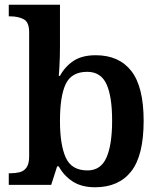

<svg xmlns="http://www.w3.org/2000/svg" viewBox="-20 -780 676 810"><path d="M381 10Q324 10 286.5 -14.5Q249 -39 228 -78H221L196 0H17V-49H25Q45 -49 63 -53.5Q81 -58 92 -73.5Q103 -89 103 -120V-644Q103 -687 79.5 -699Q56 -711 24 -711H17V-760H233V-584Q233 -566 232.5 -542Q232 -518 230.5 -495Q229 -472 228 -460H233Q254 -499 290 -523Q326 -547 384 -547Q482 -547 534 -480.5Q586 -414 586 -270Q586 -124 533.5 -57Q481 10 381 10ZM349 -61Q405 -61 429 -115Q453 -169 453 -271Q453 -374 429 -425.5Q405 -477 348 -477Q282 -477 257.5 -426Q233 -375 233 -270Q233 -169 257.5 -115Q282 -61 349 -61Z"/></svg>

Font: Noto Serif Malayalam SemiBold
Style: Regular
Weight: 600
Designer: Indian type Foundry, Jelle Bosma, Monotype Design Team
Foundry: Monotype Imaging Inc.
Version: Version 2.104; ttfautohint (v1.8.4.7-5d5b)